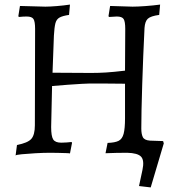

<svg xmlns="http://www.w3.org/2000/svg" viewBox="-20 -666 778 837"><path d="M637 151 586 145 601 75Q610 33 595 17Q580 1 534 0Q513 0 487 0.5Q461 1 440 2L449 -43Q481 -44 497 -52Q513 -60 519 -83Q525 -106 525 -150V-301Q502 -301 473 -301.5Q444 -302 417 -302Q390 -302 373 -302Q363 -302 336.5 -300.5Q310 -299 275.5 -296.5Q241 -294 207 -291L203 -112Q203 -72 212 -58Q221 -44 247 -44Q258 -44 271 -45Q284 -46 292 -47L294 -43L285 3Q285 2 270 1.5Q255 1 235 0.5Q215 0 200 0Q170 0 134.5 2Q99 4 74 6.5Q49 9 48 12L54 -34Q101 -43 116.5 -60.5Q132 -78 132 -120L133 -540Q133 -572 126 -583Q119 -594 96 -594Q90 -594 80 -593.5Q70 -593 62 -592L60 -596L67 -640L178 -637Q197 -637 227.5 -639.5Q258 -642 285 -646L281 -601Q253 -597 239.5 -589.5Q226 -582 221.5 -564.5Q217 -547 215 -511L209 -349L377 -348Q410 -348 442 -350Q474 -352 525 -358L526 -540Q526 -572 519 -583Q512 -594 489 -594L455 -592L453 -596L460 -640L558 -637Q580 -637 614 -639.5Q648 -642 678 -646L674 -601Q637 -596 624.5 -584.5Q612 -573 610 -544Q607 -486 604.5 -422.5Q602 -359 600 -298.5Q598 -238 597 -188Q596 -138 596 -106Q596 -82 602.5 -68.5Q609 -55 633 -53L691 -51L694 -41Z"/></svg>

Font: Alegreya
Style: Regular
Weight: 400
Designer: Juan Pablo del Peral
Foundry: Huerta Tipografica
Version: Version 2.009